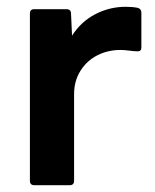

<svg xmlns="http://www.w3.org/2000/svg" viewBox="-20 -545 456 565"><path d="M81 0Q68 0 68 -13V-505Q68 -518 81 -518H175Q189 -518 189 -505L192 -440Q218 -481 260 -503Q302 -525 350 -525Q370 -525 385 -522Q396 -519 396 -508V-405Q396 -394 385 -394Q375 -394 360.5 -396Q346 -398 334 -398Q298 -398 267 -382.5Q236 -367 217 -337Q198 -307 198 -268V-13Q198 0 185 0Z"/></svg>

Font: LINE Seed Sans TH App
Style: Bold
Weight: 700
Designer: Dalton Maag Ltd | Thai characters by Cadson Demak Co.,Ltd.
Foundry: Dalton Maag Ltd
Version: Version 1.003